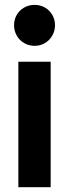

<svg xmlns="http://www.w3.org/2000/svg" viewBox="-20 -781 288 801"><path d="M56.6 -523.4H191.4V0H56.6ZM38.6 -675.8Q38.6 -699.2 49.8 -718.8Q61 -738.3 80.8 -749.5Q100.6 -760.7 124.5 -760.7Q147.9 -760.7 167.5 -749.5Q187 -738.3 198.2 -718.8Q209.5 -699.2 209.5 -675.8Q209.5 -652.3 198.2 -632.6Q187 -612.8 167.5 -601.3Q147.9 -589.8 124.5 -589.8Q100.6 -589.8 80.8 -601.3Q61 -612.8 49.8 -632.6Q38.6 -652.3 38.6 -675.8Z"/></svg>

Font: Reddit Sans Chocolate
Style: Bold
Weight: 700
Designer: Stephen Hutchings
Foundry: Reddit
Version: Version 1.011